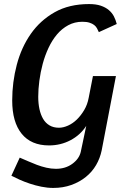

<svg xmlns="http://www.w3.org/2000/svg" viewBox="-20 -702 634 944"><path d="M404 -83Q375 -38 326.5 -12.5Q278 13 221 13Q133 13 86.5 -44.5Q40 -102 40 -208Q40 -298 62.5 -383.5Q85 -469 131.5 -535.5Q178 -602 249 -642Q320 -682 418 -682Q452 -682 475.5 -674Q499 -666 515 -652.5Q531 -639 540 -621.5Q549 -604 554 -584L466 -544Q462 -553 457 -562.5Q452 -572 443 -579Q434 -586 420 -590.5Q406 -595 385 -595Q347 -595 315.5 -578Q284 -561 260 -532.5Q236 -504 218.5 -466.5Q201 -429 190 -388Q179 -347 173.5 -305Q168 -263 168 -226Q168 -193 174 -165.5Q180 -138 192 -117.5Q204 -97 223.5 -85.5Q243 -74 270 -74Q291 -74 314.5 -84.5Q338 -95 358 -114.5Q378 -134 394 -161Q410 -188 416 -221L437 -328H550L480 37Q472 76 452.5 109.5Q433 143 402 168Q371 193 330.5 207.5Q290 222 242 222Q213 222 183.5 216Q154 210 127 201Q100 192 76.5 181.5Q53 171 36 162L77 73Q96 81 117.5 90.5Q139 100 161.5 108.5Q184 117 208 122.5Q232 128 255 128Q302 128 335.5 103.5Q369 79 377 45Z"/></svg>

Font: Amaranth
Style: Italic
Weight: 400
Designer: Gesine Todt
Foundry: Gesine Todt
Version: Version 1.001